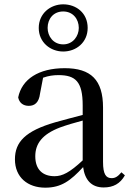

<svg xmlns="http://www.w3.org/2000/svg" viewBox="-20 -852 605 887"><path d="M272 -647C226 -647 200 -685 200 -723C200 -764 226 -799 272 -799C317 -799 344 -764 344 -723C344 -685 317 -647 272 -647ZM272 -614C332 -614 385 -656 385 -723C385 -792 332 -832 272 -832C213 -832 159 -790 159 -723C159 -656 213 -614 272 -614ZM459 14C503 14 535 -3 557 -42L541 -56C524 -36 512 -29 496 -29C470 -29 456 -46 456 -104V-355C456 -483 400 -537 279 -537C158 -537 81 -486 64 -402C69 -377 87 -363 113 -363C140 -363 160 -378 165 -420L179 -493C204 -502 227 -505 250 -505C329 -505 362 -475 362 -365V-321C320 -310 274 -298 235 -287C97 -247 49 -196 49 -116C49 -32 109 15 189 15C263 15 306 -17 364 -80C372 -21 402 14 459 14ZM362 -111C302 -55 268 -38 232 -38C178 -38 143 -68 143 -130C143 -189 176 -232 257 -263C287 -274 324 -285 362 -295Z"/></svg>

Font: Noto Serif KR Medium
Style: Regular
Weight: 500
Designer: Ryoko NISHIZUKA 西塚涼子 (kana & ideographs); Frank Grießhammer (Latin, Greek & Cyrillic); Wenlong ZHANG 张文龙 (bopomofo); San
Foundry: Adobe
Version: Version 2.001;hotconv 1.1.0;makeotfexe 2.6.0